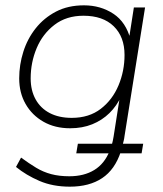

<svg xmlns="http://www.w3.org/2000/svg" viewBox="-20 -512 610 720"><path d="M242 188Q178 188 128 166.5Q78 145 40 114L59 79Q89 101 115.5 117Q142 133 172 141Q202 149 240 149Q295 149 333.5 125.5Q372 102 391 54L395 63H266L272 27H406L399 32Q401 24 403 16Q405 8 406 0L430 -153L435 -152Q418 -115 390.5 -88Q363 -61 326 -46Q289 -31 243 -31Q186 -31 143 -55.5Q100 -80 76 -122Q52 -164 52 -218Q52 -269 67.5 -318Q83 -367 114 -406Q145 -445 190 -468.5Q235 -492 295 -492Q357 -492 405 -460.5Q453 -429 470 -362H463L482 -484H524L447 -2Q446 7 444 15Q442 23 440 31L437 27H517L511 63H425L433 57Q411 124 363 156Q315 188 242 188ZM249 -70Q314 -70 358 -104Q402 -138 424.5 -192Q447 -246 447 -306Q447 -374 406.5 -413.5Q366 -453 293 -453Q229 -453 184.5 -419Q140 -385 117.5 -331.5Q95 -278 95 -218Q95 -173 113.5 -139.5Q132 -106 166.5 -88Q201 -70 249 -70Z"/></svg>

Font: Nunito Sans 12pt ExtraLight
Style: Italic
Weight: 200
Italic angle: -9°
Designer: Vernon Adams
Foundry: Vernon Adams
Version: Version 3.101;gftools[0.9.27]